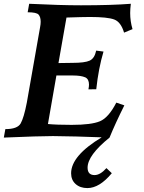

<svg xmlns="http://www.w3.org/2000/svg" viewBox="-34 -713 748 995"><path d="M533.7 0Q337.9 -7.3 240.2 -7.8Q169.4 -7.8 -14.2 0L-6.3 -43.9Q56.6 -43.9 73.2 -73.5Q89.8 -103 105 -181.2L173.8 -572.3Q176.8 -587.9 176.8 -600.1Q176.8 -625 166 -637.2Q155.3 -649.4 109.4 -649.4L117.2 -693.4Q278.8 -685.5 385.3 -685.5Q544.4 -685.5 644 -693.4Q640.6 -666.5 640.6 -645.5Q640.6 -602.5 652.8 -562L608.9 -543.9Q592.8 -598.6 558.3 -611.8Q523.9 -625 432.1 -625Q397.9 -625 310.5 -622.1L269 -386.2L341.3 -387.2Q405.8 -387.2 430.9 -398.9Q456.1 -410.6 464.4 -450.7L502.4 -445.8Q476.6 -359.4 464.8 -250.5L424.3 -250Q427.2 -265.1 427.2 -274.4Q427.2 -302.7 408.2 -312Q385.7 -321.8 344.2 -321.8H258.3L214.4 -70.3Q259.8 -65.9 337.4 -65.9Q439.5 -65.9 484.1 -84.7Q528.8 -103.5 568.8 -181.2L610.4 -167Q563.5 -73.2 533.7 0ZM418.9 261.7Q381.3 261.7 357.9 240.7Q334.5 219.7 334.5 185.1Q334.5 93.8 494.1 -2L533.7 0Q419.9 91.8 419.9 155.8Q419.9 194.3 456.1 194.3Q485.4 194.3 517.6 158.2L545.4 184.6Q481.4 261.7 418.9 261.7Z"/></svg>

Font: Kelvinch
Style: Bold Italic
Weight: 700
Italic angle: -10°
Designer: Paul James Miller
Foundry: High-Logic / Made with FontCreator
Version: Version 3.30 September 23, 2016